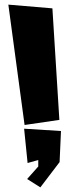

<svg xmlns="http://www.w3.org/2000/svg" viewBox="-20 -554 297 828"><path d="M84 1 99 149 145 136V164L97 218L154 254L237 145L243 11ZM16 -534 86 -15 236 -37 206 -518Z"/></svg>

Font: Super Mario
Style: Regular
Weight: 400
Version: Version 1.0